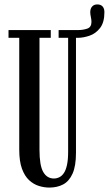

<svg xmlns="http://www.w3.org/2000/svg" viewBox="-20 -836 492 868"><path d="M203 12Q179.5 12 155.5 4.5Q131.5 -3 111.5 -21.5Q91.5 -40 79.2 -73.5Q67 -107 67 -159.5V-665H18.5V-700H209.5V-665H158.5V-159Q158.5 -88 175.5 -58.5Q192.5 -29 223.5 -29Q236.5 -29 248.2 -34.8Q260 -40.5 269 -54Q278 -67.5 283 -91Q288 -114.5 288 -150V-665H245V-700H331.5V-665H323.5V-145Q323.5 -85.5 308 -51Q292.5 -16.5 265.5 -2.2Q238.5 12 203 12ZM331.5 -665V-700Q355 -700 374.2 -706.5Q393.5 -713 393.5 -737Q393.5 -746.5 390.8 -759Q388 -771.5 388 -781Q388 -797 396.5 -806.5Q405 -816 420 -816Q435.5 -816 443.8 -806.8Q452 -797.5 452 -781Q452 -734.5 432.2 -709.2Q412.5 -684 384.5 -674.5Q356.5 -665 331.5 -665Z"/></svg>

Font: Imbue Thin 10pt Medium
Style: Regular
Weight: 500
Version: Version 1.102